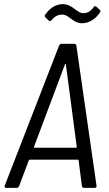

<svg xmlns="http://www.w3.org/2000/svg" viewBox="-20 -913 529 933"><path d="M283 -842C300 -842 310 -833 325 -822C340 -811 355 -800 379 -800C406 -800 442 -815 466 -853C469 -858 469 -863 464 -866L449 -880C444 -884 439 -884 435 -878C418 -855 402 -849 385 -849C368 -849 356 -860 342 -870C326 -882 309 -893 285 -893C255 -893 224 -877 200 -842C196 -837 197 -832 201 -828L217 -813C222 -809 227 -810 231 -816C249 -836 263 -842 283 -842ZM388 0H439C446 0 451 -4 449 -11L351 -692C350 -697 347 -700 341 -700H279C273 -700 269 -696 267 -691L3 -11C0 -4 4 0 11 0H61C67 0 71 -4 73 -9L120 -134C122 -137 124 -137 125 -137H357C359 -137 361 -137 362 -134L378 -9C379 -4 382 0 388 0ZM145 -199 296 -601C297 -604 299 -604 300 -601L353 -199C354 -197 351 -195 349 -195H148C146 -195 143 -197 145 -199Z"/></svg>

Font: Barlow Semi Condensed
Style: Italic
Weight: 400
Width: 4
Italic angle: -7°
Designer: Jeremy Tribby
Foundry: Tribby Type
Version: Version 1.422;hotconv 1.0.109;makeotfexe 2.5.65596